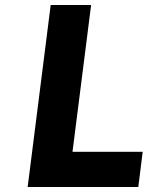

<svg xmlns="http://www.w3.org/2000/svg" viewBox="-20 -747 640 767"><path d="M90.5 0 182.5 -727H344L258 -49L173 -140.5H550L532.5 0Z"/></svg>

Font: Spline Sans Mono
Style: Italic
Weight: 400
Italic angle: -4°
Monospace: yes
Designer: Eben Sorkin, Mirko Velimirovic
Foundry: Sorkin Type
Version: Version 1.004